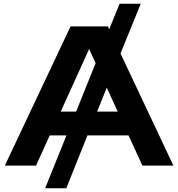

<svg xmlns="http://www.w3.org/2000/svg" viewBox="-20 -892 960 1034"><path d="M223 122H337L451 -163H672L747 0H914L629 -604L738 -872H624L568 -734L561 -750H360L6 0H174L248 -163H338ZM307 -291 460 -628 495 -552 390 -291ZM503 -291 555 -420 614 -291Z"/></svg>

Font: Bounded Med
Style: Regular
Weight: 500
Designer: Vlad Churkin
Version: Version 3.0